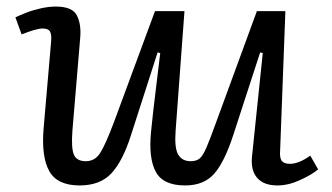

<svg xmlns="http://www.w3.org/2000/svg" viewBox="-20 -552 1013 586"><path d="M27 -499Q39 -505 59.5 -513Q80 -521 104.5 -526.5Q129 -532 150 -532Q200 -532 214 -506Q228 -480 225 -439L201 -153Q197 -100 205.5 -80Q214 -60 242 -60Q270 -60 286 -85.5Q302 -111 327 -177L453 -518H543L516 -153Q512 -100 524 -80Q536 -60 562 -60Q579 -60 589 -68Q599 -76 610 -101.5Q621 -127 639 -177L764 -518H851L835 -93Q833 -70 840 -61Q847 -52 865 -52Q892 -52 927 -77L951 -35Q932 -19 896 -2.5Q860 14 827 14Q785 14 765 -9Q745 -32 749 -73L782 -390L774 -392L692 -140Q665 -57 633.5 -21.5Q602 14 545 14Q478 14 455.5 -27.5Q433 -69 441 -150Q447 -210 454.5 -270Q462 -330 469 -390L461 -392L380 -140Q355 -61 320.5 -23.5Q286 14 223 14Q155 14 130.5 -29.5Q106 -73 113 -159L136 -425Q138 -447 132.5 -456Q127 -465 110 -465Q91 -465 46 -447Z"/></svg>

Font: Literata 7pt
Style: Italic
Weight: 400
Italic angle: -2°
Designer: Latin by Veronika Burian and Jose Scaglione. Greek by Irene Vlachou. Cyrillic by Vera Evstafieva
Foundry: TypeTogether
Version: Version 3.002